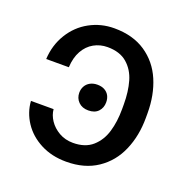

<svg xmlns="http://www.w3.org/2000/svg" viewBox="-104 -634 719 740"><g transform="rotate(20 255.5 -263.5)"><path d="M243.2 -67.4Q293 -67.4 322.8 -93.8Q352.5 -120.1 364.7 -161.6Q377 -203.1 377 -253.9V-273.4Q377 -326.2 365.2 -367.2Q353.5 -408.2 323.7 -434.1Q293.9 -460 243.2 -460Q212.9 -460 187.5 -445.8Q162.1 -431.6 146.5 -403.8Q130.9 -376 128.9 -335.9H36.1Q39.1 -393.6 67.4 -439.9Q95.7 -486.3 142.1 -511.7Q188.5 -537.1 243.2 -537.1Q319.3 -537.1 371.6 -502Q423.8 -466.8 449.2 -407.2Q474.6 -347.7 474.6 -273.4V-253.9Q474.6 -180.7 448.7 -120.6Q422.9 -60.5 370.6 -25.4Q318.4 9.8 243.2 9.8Q183.6 9.8 137.7 -14.2Q91.8 -38.1 65.4 -78.1Q39.1 -118.2 36.1 -164.1H128.9Q130.9 -140.6 145.5 -118.7Q160.2 -96.7 185.5 -82Q210.9 -67.4 243.2 -67.4ZM200.2 -257.8Q200.2 -272.5 207 -284.7Q213.9 -296.9 226.6 -303.7Q239.3 -310.5 255.9 -310.5Q273.4 -310.5 285.6 -303.7Q297.9 -296.9 304.2 -285.2Q310.5 -273.4 310.5 -257.8Q310.5 -235.4 296.4 -220.2Q282.2 -205.1 255.9 -205.1Q230.5 -205.1 215.3 -220.2Q200.2 -235.4 200.2 -257.8Z"/></g></svg>

Font: Pretendard GOV Variable
Style: Regular
Weight: 400
Designer: Base glyphs from Inter by Rasmus Andersson; Hangul glyphs from Noto Sans CJK(Source Han Sans) by Jang Soo-young and Kang
Foundry: Kil Hyung-jin
Version: Version 1.307;Glyphs 3.2 (3192)